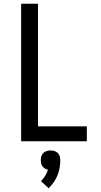

<svg xmlns="http://www.w3.org/2000/svg" viewBox="-20 -755 540 1026"><path d="M93 0V-735H183V-80H444V0ZM240 251 199 213Q212 200 221.5 184.5Q231 169 236 152Q228 150 220 145.5Q212 141 207 134Q202 127 200 118.5Q198 110 198 101Q198 90 201 80Q204 70 211.5 62.5Q219 55 229.5 52Q240 49 250 49Q260 49 270.5 52Q281 55 288.5 62.5Q296 70 299 80Q302 90 302 101Q302 122 298.5 142.5Q295 163 287 182.5Q279 202 267 219Q255 236 240 251Z"/></svg>

Font: Iosevka SS18 Medium
Style: Regular
Weight: 500
Monospace: yes
Designer: Belleve Invis
Foundry: Belleve Invis
Version: Version 25.1.1; ttfautohint (v1.8.4)